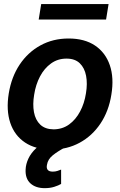

<svg xmlns="http://www.w3.org/2000/svg" viewBox="-20 -748 610 974"><path d="M241.7 10.7Q160.6 10.7 107.2 -24.9Q53.7 -60.5 32.2 -124.5Q10.7 -188.5 24.4 -273.9Q38.1 -357.9 79.8 -420.4Q121.6 -482.9 185.3 -517.8Q249 -552.7 328.1 -552.7Q408.7 -552.7 461.9 -517.1Q515.1 -481.4 537.1 -417.2Q559.1 -353 544.9 -267.6Q531.7 -184.1 489.7 -121.3Q447.8 -58.6 384 -23.9Q320.3 10.7 241.7 10.7ZM252 -91.8Q296.9 -92.3 330.6 -116.7Q364.3 -141.1 386.2 -182.4Q408.2 -223.6 416 -274.4Q424.3 -323.7 416.7 -363.5Q409.2 -403.3 384.8 -427Q360.4 -450.7 317.4 -450.7Q272.9 -450.7 238.8 -426Q204.6 -401.4 182.9 -360.1Q161.1 -318.8 153.3 -267.6Q145 -218.8 152.3 -179Q159.7 -139.2 184.3 -115.7Q209 -92.3 252 -91.8ZM207 206.5Q161.1 206.5 134.5 182.4Q107.9 158.2 109.9 112.8Q110.8 85 124 56.6Q137.2 28.3 163.6 3.7Q189.9 -21 228.5 -37.1L310.1 0Q274.4 18.6 248.5 39.1Q222.7 59.6 218.3 87.9Q214.8 104.5 221.9 113.5Q229 122.6 247.6 122.6Q260.7 122.6 271.2 119.1Q281.7 115.7 290 112.3V185.1Q276.9 192.9 255.4 199.7Q233.9 206.5 207 206.5ZM530.8 -727.5 518.1 -648.9H176.3L189 -727.5Z"/></svg>

Font: Inter Tight SemiBold
Style: Italic
Weight: 600
Italic angle: -9.39999°
Designer: Rasmus Andersson
Foundry: rsms
Version: Version 3.004